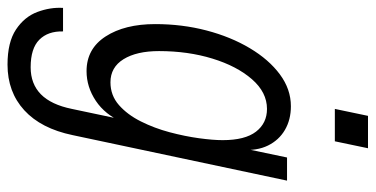

<svg xmlns="http://www.w3.org/2000/svg" viewBox="-268 -502 975 498"><g transform="rotate(90 219.0 -252.5)"><path d="M137 215Q79 215 46 193Q13 171 0.5 137.5Q-12 104 -10 71H51Q50 110 72.5 132.5Q95 155 144 155Q187 155 214 128.5Q241 102 252 48L282 -94L287 -84Q267 -38 231 -14Q195 10 154 10Q96 10 64 -39.5Q32 -89 32 -168Q32 -238 48.5 -301Q65 -364 94.5 -413.5Q124 -463 162.5 -491.5Q201 -520 245 -520Q280 -520 306.5 -504.5Q333 -489 347 -460.5Q361 -432 358 -392L352 -386L378 -510H438L320 46Q303 128 255.5 171.5Q208 215 137 215ZM183 -52Q217 -52 242 -74Q267 -96 284.5 -131Q302 -166 312.5 -205.5Q323 -245 328 -281.5Q333 -318 333 -343Q333 -401 311 -429.5Q289 -458 252 -458Q209 -458 175 -419Q141 -380 121.5 -316.5Q102 -253 102 -178Q102 -120 123 -86Q144 -52 183 -52ZM252 -634 270 -720H354L336 -634Z"/></g></svg>

Font: Instrument Sans Condensed
Style: Italic
Weight: 400
Width: 3
Italic angle: -13°
Designer: Rodrigo Fuenzalida
Foundry: fragTYPE
Version: Version 1.000;gftools[0.9.28]